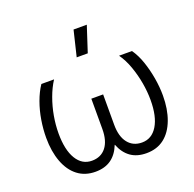

<svg xmlns="http://www.w3.org/2000/svg" viewBox="-128 -851 1005 994"><g transform="rotate(-20 374.5 -353.5)"><path d="M234 12Q177 12 136.5 -19Q96 -50 74.5 -107.5Q53 -165 53 -240Q53 -287 61 -336.5Q69 -386 85.5 -431.5Q102 -477 125 -511H195Q172 -476 155 -429.5Q138 -383 129.5 -334.5Q121 -286 121 -240Q121 -149 151.5 -98.5Q182 -48 236 -48Q286 -48 314 -83.5Q342 -119 342 -184V-351H407V-184Q407 -119 435 -83.5Q463 -48 512 -48Q566 -48 597 -98.5Q628 -149 628 -240Q628 -286 619.5 -334.5Q611 -383 594.5 -429.5Q578 -476 553 -511H624Q648 -477 663.5 -431.5Q679 -386 687.5 -336.5Q696 -287 696 -240Q696 -165 674.5 -107.5Q653 -50 613 -19Q573 12 515 12Q463 12 428.5 -12.5Q394 -37 375 -85H374Q355 -37 320.5 -12.5Q286 12 234 12ZM344 -578 378 -719H451L405 -578Z"/></g></svg>

Font: TikTok Sans 24pt Light
Style: Regular
Weight: 300
Version: Version 4.000